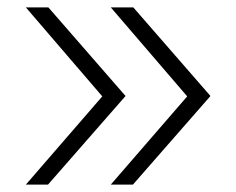

<svg xmlns="http://www.w3.org/2000/svg" viewBox="-20 -540 640 520"><path d="M280 -40 487 -279 280 -520H341L550 -280L340 -40ZM50 -40 257 -279 50 -520H111L320 -280L110 -40Z"/></svg>

Font: NKDuy Mono Thin
Style: Regular
Weight: 100
Monospace: yes
Designer: NKDuy
Foundry: NKDuy
Version: Version 2.251; ttfautohint (v1.8.4.7-5d5b)